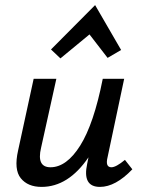

<svg xmlns="http://www.w3.org/2000/svg" viewBox="-20 -727 562 753"><path d="M331 -592 217 -498 180 -533 353 -707 455 -531 402 -500ZM470 -100 499 -63Q433 6 372 6Q302 6 322 -85L327 -110Q248 6 143 6Q89 6 61.5 -28Q34 -62 51 -137L112 -418H201L141 -147Q123 -71 178 -71Q241 -71 294.5 -156Q348 -241 383 -418H467L402 -111Q392 -71 417 -71Q435 -71 470 -100Z"/></svg>

Font: EauTestInfant Semibold
Style: Italic
Weight: 600
Italic angle: -12°
Designer: Christian Thalmann (Catharsis Fonts)
Version: Version 0.001;PS 000.001;hotconv 1.0.88;makeotf.lib2.5.64775